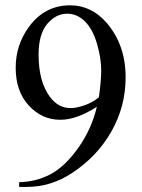

<svg xmlns="http://www.w3.org/2000/svg" viewBox="-20 -696 540 729"><path d="M52.7 13.7V-4.4Q116.2 -5.4 170.9 -33.9Q225.6 -62.5 276.6 -133.8Q327.6 -205.1 347.7 -290.5Q271 -241.2 209 -241.2Q139.2 -241.2 89.4 -295.2Q39.6 -349.1 39.6 -438.5Q39.6 -525.4 89.4 -593.3Q149.4 -675.8 246.1 -675.8Q327.6 -675.8 385.7 -608.4Q457 -524.9 457 -402.3Q457 -292 402.8 -196.5Q348.6 -101.1 252 -38.1Q173.3 13.7 80.6 13.7ZM355.5 -326.7Q364.3 -390.1 364.3 -428.2Q364.3 -475.6 348.1 -530.5Q332 -585.4 302.5 -614.7Q272.9 -644 235.4 -644Q191.9 -644 159.2 -605Q126.5 -565.9 126.5 -488.8Q126.5 -385.7 169.9 -327.6Q201.7 -285.6 248 -285.6Q270.5 -285.6 301.3 -296.4Q332 -307.1 355.5 -326.7Z"/></svg>

Font: Jameel Khushkhat-L
Style: Regular
Weight: 400
Version: Version 3.5